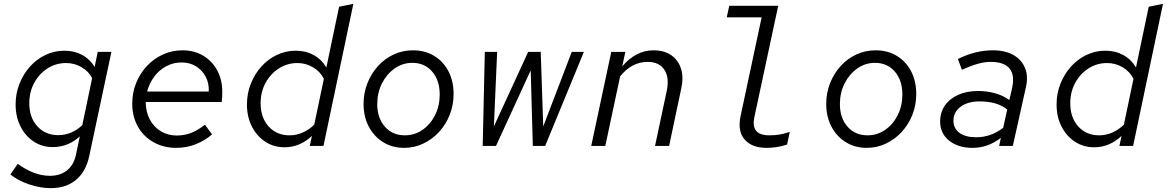

<svg xmlns="http://www.w3.org/2000/svg" viewBox="-20 -757 6053 996"><path d="M243 219Q190 219 132.5 200Q75 181 34 148L72 93Q115 124 156.5 139.5Q198 155 239 155Q293 155 328 126.5Q363 98 374 46L394 -50Q366 -23 330 -8.5Q294 6 253 6Q198 6 154.5 -23Q111 -52 86 -102Q61 -152 61 -215Q61 -272 81 -322.5Q101 -373 135.5 -411.5Q170 -450 216 -472Q262 -494 314 -494Q365 -494 405.5 -472.5Q446 -451 471 -410L487 -488H558L443 52Q426 133 374.5 176Q323 219 243 219ZM282 -56Q352 -56 407 -108L458 -352Q440 -387 403 -408.5Q366 -430 323 -430Q270 -430 226.5 -402Q183 -374 157.5 -327Q132 -280 132 -221Q132 -148 173.5 -102Q215 -56 282 -56Z M894 10Q829 10 777 -19Q725 -48 695.5 -100Q666 -152 666 -219Q666 -276 686 -326Q706 -376 742 -414.5Q778 -453 825.5 -474.5Q873 -496 927 -496Q987 -496 1033.5 -468.5Q1080 -441 1106.5 -392.5Q1133 -344 1133 -281Q1133 -268 1132.5 -255Q1132 -242 1130 -228H736Q736 -177 757 -137.5Q778 -98 814.5 -76Q851 -54 897 -54Q935 -54 970 -67Q1005 -80 1043 -110L1080 -60Q1044 -28 996 -9Q948 10 894 10ZM743 -282H1063Q1065 -326 1046.5 -360Q1028 -394 996 -413.5Q964 -433 922 -433Q879 -433 842.5 -413.5Q806 -394 780.5 -360Q755 -326 743 -282Z M1456 7Q1400 7 1356 -22Q1312 -51 1286.5 -101Q1261 -151 1261 -215Q1261 -272 1281 -322.5Q1301 -373 1335.5 -411.5Q1370 -450 1416 -472Q1462 -494 1514 -494Q1566 -494 1607 -471.5Q1648 -449 1673 -407L1739 -722L1813 -737L1658 0H1587L1598 -52Q1569 -24 1533 -8.5Q1497 7 1456 7ZM1332 -221Q1332 -147 1373.5 -101Q1415 -55 1482 -55Q1518 -55 1550.5 -69.5Q1583 -84 1610 -110L1660 -348Q1642 -385 1604.5 -407.5Q1567 -430 1523 -430Q1470 -430 1426.5 -402Q1383 -374 1357.5 -327Q1332 -280 1332 -221Z M2076 10Q2015 10 1967.5 -19.5Q1920 -49 1893 -100.5Q1866 -152 1866 -218Q1866 -275 1886 -325.5Q1906 -376 1941 -414.5Q1976 -453 2022.5 -474.5Q2069 -496 2122 -496Q2185 -496 2232.5 -467Q2280 -438 2306.5 -387Q2333 -336 2333 -269Q2333 -212 2313 -161.5Q2293 -111 2257.5 -72.5Q2222 -34 2175.5 -12Q2129 10 2076 10ZM2080 -55Q2131 -55 2172 -83.5Q2213 -112 2237 -160Q2261 -208 2261 -267Q2261 -340 2222 -385.5Q2183 -431 2119 -431Q2069 -431 2027.5 -402Q1986 -373 1961.5 -324.5Q1937 -276 1937 -217Q1937 -145 1976.5 -100Q2016 -55 2080 -55Z M2484 0 2495 -488H2559L2542 -101L2720 -488H2785L2798 -101L2946 -488H3009L2808 0H2744L2733 -392L2553 0Z M3047 0 3151 -488H3224L3208 -413Q3243 -454 3283.5 -475Q3324 -496 3370 -496Q3425 -496 3461.5 -471Q3498 -446 3512.5 -401.5Q3527 -357 3514 -298L3451 0H3378L3439 -287Q3453 -355 3426 -395.5Q3399 -436 3340 -436Q3257 -436 3197 -361L3120 0Z M3957 10Q3880 10 3842.5 -33.5Q3805 -77 3822 -156L3931 -667H3750L3763 -727H4017L3894 -153Q3883 -102 3902.5 -78.5Q3922 -55 3971 -55Q3997 -55 4021 -58.5Q4045 -62 4077 -73L4063 -7Q4032 3 4006 6.5Q3980 10 3957 10Z M4476 10Q4415 10 4367.5 -19.5Q4320 -49 4293 -100.5Q4266 -152 4266 -218Q4266 -275 4286 -325.5Q4306 -376 4341 -414.5Q4376 -453 4422.5 -474.5Q4469 -496 4522 -496Q4585 -496 4632.5 -467Q4680 -438 4706.5 -387Q4733 -336 4733 -269Q4733 -212 4713 -161.5Q4693 -111 4657.5 -72.5Q4622 -34 4575.5 -12Q4529 10 4476 10ZM4480 -55Q4531 -55 4572 -83.5Q4613 -112 4637 -160Q4661 -208 4661 -267Q4661 -340 4622 -385.5Q4583 -431 4519 -431Q4469 -431 4427.5 -402Q4386 -373 4361.5 -324.5Q4337 -276 4337 -217Q4337 -145 4376.5 -100Q4416 -55 4480 -55Z M5025 10Q4950 10 4903.5 -27.5Q4857 -65 4857 -126Q4857 -174 4881.5 -209.5Q4906 -245 4950.5 -265Q4995 -285 5054 -285Q5100 -285 5142.5 -273Q5185 -261 5216 -238L5230 -299Q5245 -367 5217 -401.5Q5189 -436 5119 -436Q5087 -436 5050.5 -425.5Q5014 -415 4970 -395L4949 -451Q4996 -474 5040.5 -485Q5085 -496 5131 -496Q5194 -496 5236.5 -472Q5279 -448 5297 -405Q5315 -362 5302 -305L5234 0H5163L5172 -42Q5137 -15 5100.5 -2.5Q5064 10 5025 10ZM4926 -131Q4926 -91 4957 -68Q4988 -45 5043 -45Q5082 -45 5116.5 -57Q5151 -69 5184 -94L5205 -189Q5177 -211 5141.5 -221Q5106 -231 5061 -231Q5001 -231 4963.5 -203.5Q4926 -176 4926 -131Z M5656 7Q5600 7 5556 -22Q5512 -51 5486.5 -101Q5461 -151 5461 -215Q5461 -272 5481 -322.5Q5501 -373 5535.5 -411.5Q5570 -450 5616 -472Q5662 -494 5714 -494Q5766 -494 5807 -471.5Q5848 -449 5873 -407L5939 -722L6013 -737L5858 0H5787L5798 -52Q5769 -24 5733 -8.5Q5697 7 5656 7ZM5532 -221Q5532 -147 5573.5 -101Q5615 -55 5682 -55Q5718 -55 5750.5 -69.5Q5783 -84 5810 -110L5860 -348Q5842 -385 5804.5 -407.5Q5767 -430 5723 -430Q5670 -430 5626.5 -402Q5583 -374 5557.5 -327Q5532 -280 5532 -221Z"/></svg>

Font: Red Hat Mono
Style: Italic
Weight: 400
Italic angle: -12°
Monospace: yes
Designer: Pentagram, MCKL
Foundry: MCKL
Version: Version 1.030